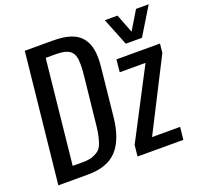

<svg xmlns="http://www.w3.org/2000/svg" viewBox="-138 -972 1178 1127"><g transform="rotate(-20 451.0 -408.5)"><path d="M696.3 -646 627.9 -817.4H707L752.4 -700.7L822.8 -817.4H901.9L797.4 -646ZM534.7 0 542 -69.8 766.6 -500.5H605.5L613.3 -578.1H885.3L879.4 -521.5L653.8 -78.1H829.1L820.8 0ZM158.2 -78.6H225.1Q261.7 -78.6 286.9 -88.6Q312 -98.6 326.7 -112.3Q341.3 -126 350.8 -156.7Q360.4 -187.5 364.3 -211.7Q368.2 -235.8 373 -283.7L401.4 -550.8Q405.8 -589.8 405.8 -620.1Q405.8 -637.2 404.3 -651.9Q400.4 -691.4 374.3 -710Q348.1 -728.5 291 -728.5H226.1ZM40 0 125 -809.6H301.3Q367.7 -809.6 412.1 -794.2Q456.5 -778.8 480.5 -747.1Q504.9 -715.8 512.2 -670.9Q516.1 -647.9 516.1 -619.6Q516.1 -593.8 512.7 -563.5L481.4 -263.2Q467.3 -130.9 407.2 -65.4Q347.2 0 224.6 0Z"/></g></svg>

Font: Oswald
Style: Regular
Weight: 400
Designer: Vernon Adams
Foundry: Vernon Adams
Version: 3.0; ttfautohint (v0.94.23-7a4d-dirty) -l 8 -r 50 -G 200 -x 